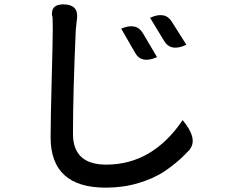

<svg xmlns="http://www.w3.org/2000/svg" viewBox="-20 -800 1040 884"><path d="M538 -668Q608 -698 638 -647L703 -537Q631 -505 602 -557L538 -668ZM671 -718Q740 -750 771 -700L838 -594Q767 -560 736 -611L671 -718ZM272 -780Q340 -779 335 -719L329 -664Q316 -375 316 -184Q316 -42 469 -42Q682 -42 821 -247Q892 -161 854 -113Q863 -120 827 -84Q792 -49 740 -13Q688 22 617 43Q547 64 467 64Q213 64 213 -168Q213 -245 218 -433Q223 -621 223 -664Q223 -733 220 -725Q212 -780 272 -780Z"/></svg>

Font: Swei Half Moon CJK SC
Style: Medium
Weight: 500
Version: Version 2.071